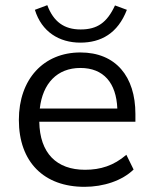

<svg xmlns="http://www.w3.org/2000/svg" viewBox="-20 -714 594 743"><path d="M307 9C381 9 453 -15 497 -58L469 -115C420 -73 369 -57 309 -57C199 -57 134 -121 132 -243H504V-273C504 -418 428 -511 291 -511C149 -511 53 -408 53 -250C53 -87 150 9 307 9ZM291 -549C371 -549 436 -585 471 -676L425 -693C394 -626 356 -600 292 -600C228 -600 187 -630 163 -694L115 -676C141 -591 209 -549 291 -549ZM134 -294C145 -391 201 -451 291 -451C381 -451 430 -393 434 -294Z"/></svg>

Font: Poppy and Pepper
Style: Regular
Weight: 400
Designer: Thy Ha
Foundry: Thy Ha
Version: Version 0.001;Glyphs 3.2 (3227)